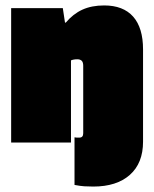

<svg xmlns="http://www.w3.org/2000/svg" viewBox="-20 -524 565 706"><path d="M241 0H21V-494H211L219 -441H222Q249 -473 283 -488.5Q317 -504 363 -504Q433 -504 469.5 -463Q506 -422 506 -342V-3Q506 76 457.5 119Q409 162 323 162Q305 162 290 161Q275 160 254 156V-19Q259 -18 262.5 -18Q266 -18 272 -18Q279 -18 282.5 -22Q286 -26 286 -34V-282Q286 -295 280.5 -300.5Q275 -306 264 -306Q257 -306 251.5 -305Q246 -304 241 -302Z"/></svg>

Font: Blinker Black
Style: Regular
Weight: 900
Designer: Juergen Huber
Foundry: supertype
Version: Version 1.017;hotconv 1.0.117;makeotfexe 2.5.65602